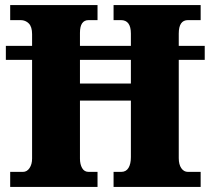

<svg xmlns="http://www.w3.org/2000/svg" viewBox="-20 -734 827 754"><path d="M20 0V-59H70Q86 -59 96 -74Q106 -89 106 -111V-499H3V-554H106V-600Q106 -629 93 -642Q80 -655 61 -655H20V-714H363V-655H328Q294 -655 294 -605V-554H494V-602Q494 -655 455 -655H426V-714H768V-655H718Q682 -655 682 -602V-554H784V-499H682V-113Q682 -88 692 -73.5Q702 -59 718 -59H768V0H426V-59H456Q475 -59 484.5 -74.5Q494 -90 494 -117V-339H294V-111Q294 -89 302.5 -74Q311 -59 328 -59H363V0ZM294 -406H494V-499H294Z"/></svg>

Font: Noto Serif Hebrew SemiCondensed Black
Style: Regular
Weight: 900
Width: 4
Designer: Monotype Design Team
Foundry: Monotype Imaging Inc.
Version: Version 2.004; ttfautohint (v1.8.4.7-5d5b)